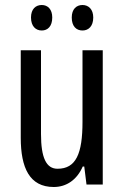

<svg xmlns="http://www.w3.org/2000/svg" viewBox="-20 -738 496 768"><path d="M104 -668C104 -633 123 -616 147 -616C171 -616 189 -633 189 -668C189 -701 171 -718 147 -718C123 -718 104 -702 104 -668ZM267 -668C267 -633 285 -616 310 -616C334 -616 353 -633 353 -668C353 -701 334 -718 310 -718C286 -718 267 -702 267 -668ZM391 -537H310V-251C310 -123 284 -63 210 -63C165 -63 144 -107 144 -202V-537H63V-187C63 -67 98 10 195 10C246 10 288 -19 311 -72H317L326 0H391Z"/></svg>

Font: Noto Sans UI Condensed
Style: Regular
Weight: 400
Width: 3
Designer: Monotype Design Team
Foundry: Monotype Imaging Inc.
Version: Version 1.901